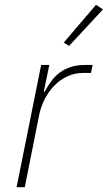

<svg xmlns="http://www.w3.org/2000/svg" viewBox="-20 -778 448 798"><path d="M49 0 151 -508H185L162 -397H166Q178 -420 193 -440.5Q208 -461 228 -476Q248 -491 274 -499.5Q300 -508 334 -508H365L358 -475H328Q291 -475 260.5 -461Q230 -447 206 -422.5Q182 -398 165.5 -365.5Q149 -333 142 -296L83 0ZM267 -587 245 -601 379 -758 408 -739Z"/></svg>

Font: IBM Plex Sans ExtLt
Style: Italic
Weight: 200
Italic angle: -11°
Designer: Mike Abbink, Paul van der Laan, Pieter van Rosmalen
Foundry: Bold Monday
Version: Version 3.005